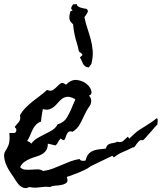

<svg xmlns="http://www.w3.org/2000/svg" viewBox="-50 -908 794 942"><path d="M723.6 -298.8Q714.8 -290 710.4 -285.2Q706.1 -280.3 702.6 -275.9Q699.2 -271.5 694.8 -266.6Q690.4 -261.7 681.6 -252Q673.8 -244.1 667 -235.4Q660.2 -226.6 651.4 -219.7Q639.6 -222.7 633.3 -216.8Q627 -210.9 621.6 -203.6Q616.2 -196.3 611.8 -189.9Q607.4 -183.6 600.6 -184.6Q577.1 -171.9 553.7 -162.6Q530.3 -153.3 508.8 -135.7L501 -143.6L399.4 -94.7Q394.5 -92.8 389.6 -88.9Q384.8 -85 379.9 -82Q358.4 -70.3 335.4 -61Q312.5 -51.8 290 -43.9L277.3 -40Q285.2 -20.5 277.3 -12.7Q269.5 -4.9 254.9 -1.5Q240.2 2 222.7 2.9Q205.1 3.9 195.3 9.8Q183.6 7.8 171.4 8.3Q159.2 8.8 146.5 10.7Q132.8 12.7 121.1 12.7Q109.4 12.7 95.7 9.8H93.8Q77.1 17.6 64.9 13.2Q52.7 8.8 43 -1.5Q33.2 -11.7 24.9 -25.9Q16.6 -40 7.8 -51.8Q2 -59.6 -6.8 -74.2Q-15.6 -88.9 -22 -105.5Q-28.3 -122.1 -29.8 -139.2Q-31.2 -156.2 -22.5 -168.9Q-13.7 -181.6 -8.3 -196.3Q-2.9 -210.9 -2.9 -230.5Q-2.9 -237.3 -3.4 -243.2Q-3.9 -249 -3.9 -255.9Q1 -255.9 6.8 -255.4Q12.7 -254.9 18.1 -255.4Q23.4 -255.9 26.9 -259.3Q30.3 -262.7 30.3 -271.5Q30.3 -276.4 26.9 -279.3Q23.4 -282.2 22.5 -285.2Q28.3 -293.9 33.7 -299.3Q39.1 -304.7 43 -310.1Q46.9 -315.4 48.8 -322.8Q50.8 -330.1 47.9 -342.8Q59.6 -363.3 75.7 -379.4Q91.8 -395.5 109.4 -409.7Q127 -423.8 145.5 -437.5Q164.1 -451.2 180.7 -466.8Q199.2 -459 210.4 -466.8Q221.7 -474.6 230.5 -483.9Q239.3 -493.2 248 -499Q256.8 -504.9 271.5 -494.1L273.4 -492.2Q299.8 -518.6 326.7 -515.6Q353.5 -512.7 372.6 -498Q391.6 -483.4 397.5 -464.4Q403.3 -445.3 386.7 -438.5Q397.5 -427.7 397.5 -413.1Q397.5 -398.4 389.6 -387.7Q380.9 -376 374.5 -363.8Q368.2 -351.6 361.3 -337.9Q351.6 -315.4 339.8 -295.4Q328.1 -275.4 306.6 -261.7Q289.1 -266.6 282.7 -257.8Q276.4 -249 273.4 -238.8Q270.5 -228.5 266.6 -222.7Q262.7 -216.8 250 -226.6L248 -228.5L246.1 -226.6Q238.3 -218.8 233.9 -209Q229.5 -199.2 221.7 -194.3Q212.9 -197.3 203.1 -199.2Q193.4 -201.2 184.6 -203.1Q184.6 -182.6 176.8 -170.9Q168.9 -159.2 156.7 -151.9Q144.5 -144.5 128.9 -140.1Q113.3 -135.7 98.1 -129.4Q83 -123 69.8 -113.8Q56.6 -104.5 48.8 -87.9Q58.6 -77.1 73.2 -75.7Q87.9 -74.2 103.5 -75.7Q119.1 -77.1 134.3 -77.1Q149.4 -77.1 161.1 -69.3L162.1 -68.4L163.1 -69.3Q186.5 -72.3 208.5 -80.6Q230.5 -88.9 251.5 -98.1Q272.5 -107.4 294.4 -115.7Q316.4 -124 339.8 -127.9Q344.7 -120.1 353 -119.1Q361.3 -118.2 369.1 -120.1L370.1 -122.1Q372.1 -128.9 374 -134.3Q376 -139.6 379.9 -146.5Q386.7 -157.2 396.5 -163.1Q406.2 -168.9 417.5 -171.9Q428.7 -174.8 441.4 -175.8Q454.1 -176.8 466.8 -178.7H468.8L469.7 -181.6Q473.6 -193.4 480 -197.8Q486.3 -202.1 493.7 -204.1Q501 -206.1 509.3 -207Q517.6 -208 525.4 -212.9Q543 -207 554.7 -216.8Q566.4 -226.6 577.1 -237.3L585 -227.5L587.9 -231.4Q602.5 -245.1 609.9 -252Q617.2 -258.8 624 -264.2Q630.9 -269.5 640.1 -274.9Q649.4 -280.3 666 -291Q679.7 -299.8 692.9 -308.6Q706.1 -317.4 718.8 -328.1Q723.6 -326.2 723.6 -320.8Q723.6 -315.4 723.6 -310.5Q722.7 -308.6 722.2 -304.7Q721.7 -300.8 723.6 -298.8ZM319.3 -420.9Q318.4 -421.9 317.9 -421.9Q317.4 -421.9 316.4 -422.9Q295.9 -433.6 282.2 -433.1Q268.6 -432.6 257.3 -425.3Q246.1 -418 236.8 -406.7Q227.5 -395.5 217.3 -386.2Q207 -377 193.4 -372.1Q179.7 -367.2 160.2 -373Q157.2 -357.4 154.8 -342.3Q152.3 -327.1 151.4 -311.5Q134.8 -305.7 125.5 -294.9Q116.2 -284.2 109.9 -271.5Q103.5 -258.8 98.1 -244.6Q92.8 -230.5 84 -217.8L87.9 -212.9Q91.8 -214.8 96.7 -210Q101.6 -205.1 103.5 -203.1Q114.3 -218.8 132.3 -229.5Q150.4 -240.2 169.4 -249.5Q188.5 -258.8 206.1 -269.5Q223.6 -280.3 232.4 -297.9Q263.7 -306.6 279.3 -333Q294.9 -359.4 305.7 -387.7Q307.6 -393.6 313 -404.8Q318.4 -416 319.3 -420.9ZM375 -864.3Q383.8 -856.4 379.9 -848.1Q376 -839.8 368.2 -829.1Q366.2 -827.1 365.7 -826.2Q365.2 -825.2 364.3 -823.2Q370.1 -794.9 378.9 -768.6Q387.7 -742.2 395 -715.3Q402.3 -688.5 404.8 -659.2Q407.2 -629.9 398.4 -594.7L385.7 -577.1Q374 -578.1 367.7 -583Q361.3 -587.9 357.4 -594.7Q353.5 -601.6 350.6 -609.9Q347.7 -618.2 341.8 -626Q343.8 -627.9 348.1 -631.8Q352.5 -635.7 354.5 -637.7Q352.5 -645.5 344.7 -649.4Q336.9 -653.3 335 -664.1Q334 -670.9 332.5 -676.8Q331.1 -682.6 329.1 -689.5Q321.3 -713.9 315.9 -738.8Q310.5 -763.7 308.6 -789.1Q294.9 -799.8 291.5 -812.5Q288.1 -825.2 293.9 -845.7Q294.9 -847.7 294.4 -848.6Q293.9 -849.6 294.9 -851.6L306.6 -857.4Q297.9 -863.3 299.3 -869.6Q300.8 -876 308.6 -886.7L327.1 -887.7Q327.1 -880.9 332.5 -877Q337.9 -873 345.7 -870.6Q353.5 -868.2 361.8 -866.7Q370.1 -865.2 375 -864.3Z"/></svg>

Font: Homemade Apple
Style: Regular
Weight: 400
Version: Version 1.001